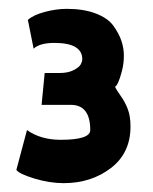

<svg xmlns="http://www.w3.org/2000/svg" viewBox="-20 -726 345 434"><path d="M124 -312Q92 -312 57.5 -322.5Q23 -333 17 -342L41 -432Q72 -410 117 -410Q184 -410 184 -432Q184 -489 140 -489H74L81 -561H115Q134 -561 146.5 -567.5Q159 -574 162.5 -580.5Q166 -587 166 -592Q166 -629 103 -629Q70 -629 56 -616L43 -681Q55 -692 81 -699Q107 -706 131 -706Q169 -706 196.5 -695.5Q224 -685 236.5 -667.5Q249 -650 254.5 -633.5Q260 -617 260 -600Q260 -582 255.5 -565Q251 -548 247 -539.5Q243 -531 240 -530Q243 -523 253 -509Q263 -495 269 -479Q275 -463 275 -440Q275 -380 230.5 -346Q186 -312 124 -312Z"/></svg>

Font: Cabin
Style: Bold
Weight: 700
Designer: Pablo Impallari
Foundry: Pablo Impallari. www.impallari.com Igino Marini. www.ikern.com
Version: Version 1.005